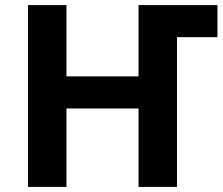

<svg xmlns="http://www.w3.org/2000/svg" viewBox="-20 -734 874 754"><path d="M90 -714H241V-434H524V-714H834V-588H675V0H524V-308H241V0H90Z"/></svg>

Font: OpenSansMMV
Style: Bold
Weight: 700
Foundry: Ascender Corporation
Version: Version 4.001